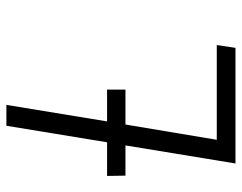

<svg xmlns="http://www.w3.org/2000/svg" viewBox="-100 -676 775 616"><g transform="rotate(-90 288.0 -367.5)"><path d="M72 0H443L452 -60H148L197 -353H309V-412H207L260 -735H193L140 -412H32L33 -353H130Z"/></g></svg>

Font: Iosevka Sparkle Light Oblique
Style: Regular
Weight: 300
Italic angle: -9°
Designer: Belleve Invis
Foundry: Belleve Invis
Version: Version 4.5.0; ttfautohint (v1.8.3)